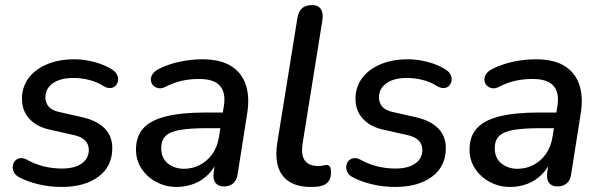

<svg xmlns="http://www.w3.org/2000/svg" viewBox="-20 -732 2383 761"><path d="M224 9Q177 9 133 -1.5Q89 -12 57 -29Q41 -37 35 -49.5Q29 -62 30.5 -74Q32 -86 39.5 -94.5Q47 -103 59.5 -105Q72 -107 87 -99Q119 -81 154 -72.5Q189 -64 225 -64Q276 -64 304 -84Q332 -104 332 -138Q332 -161 316.5 -176Q301 -191 271 -197L178 -218Q126 -229 96.5 -261Q67 -293 67 -341Q67 -385 91.5 -420Q116 -455 163.5 -476Q211 -497 276 -497Q314 -497 355 -486Q396 -475 425 -456Q439 -447 444.5 -434.5Q450 -422 447.5 -410.5Q445 -399 437.5 -391.5Q430 -384 417.5 -383Q405 -382 390 -391Q365 -407 334 -415Q303 -423 271 -423Q219 -423 189.5 -402Q160 -381 160 -346Q160 -325 173 -309.5Q186 -294 215 -288L308 -267Q364 -254 394.5 -223.5Q425 -193 425 -145Q425 -72 370 -31.5Q315 9 224 9Z M680 9Q637 9 600 -10.5Q563 -30 541 -63.5Q519 -97 519 -139Q519 -191 547.5 -223Q576 -255 637 -270.5Q698 -286 794 -286H874L865 -224H803Q734 -224 693.5 -217Q653 -210 636 -192.5Q619 -175 619 -145Q619 -105 645.5 -84Q672 -63 709 -63Q743 -63 772 -78Q801 -93 821.5 -121.5Q842 -150 848 -190L867 -310Q876 -363 852.5 -391Q829 -419 769 -419Q734 -419 701.5 -412Q669 -405 636 -388Q621 -380 608 -382.5Q595 -385 587 -393.5Q579 -402 578 -414Q577 -426 584.5 -438Q592 -450 610 -459Q650 -479 695 -488Q740 -497 781 -497Q854 -497 896.5 -470Q939 -443 954.5 -395Q970 -347 960 -284L922 -43Q919 -18 904.5 -5.5Q890 7 867 7Q845 7 834 -7.5Q823 -22 827 -49L838 -122L846 -107Q833 -68 806.5 -41.5Q780 -15 747.5 -3Q715 9 680 9Z M1212 9Q1135 9 1100.5 -35.5Q1066 -80 1079 -166L1159 -662Q1163 -687 1177.5 -699.5Q1192 -712 1217 -712Q1240 -712 1251 -697Q1262 -682 1258 -653L1180 -167Q1172 -118 1188 -96Q1204 -74 1241 -74Q1253 -74 1260.5 -76Q1268 -78 1274 -78Q1282 -78 1287 -72Q1292 -66 1292 -49Q1292 -26 1282 -13Q1272 0 1256 4Q1248 7 1235 8Q1222 9 1212 9Z M1546 9Q1499 9 1455 -1.5Q1411 -12 1379 -29Q1363 -37 1357 -49.5Q1351 -62 1352.5 -74Q1354 -86 1361.5 -94.5Q1369 -103 1381.5 -105Q1394 -107 1409 -99Q1441 -81 1476 -72.5Q1511 -64 1547 -64Q1598 -64 1626 -84Q1654 -104 1654 -138Q1654 -161 1638.5 -176Q1623 -191 1593 -197L1500 -218Q1448 -229 1418.5 -261Q1389 -293 1389 -341Q1389 -385 1413.5 -420Q1438 -455 1485.5 -476Q1533 -497 1598 -497Q1636 -497 1677 -486Q1718 -475 1747 -456Q1761 -447 1766.5 -434.5Q1772 -422 1769.5 -410.5Q1767 -399 1759.5 -391.5Q1752 -384 1739.5 -383Q1727 -382 1712 -391Q1687 -407 1656 -415Q1625 -423 1593 -423Q1541 -423 1511.5 -402Q1482 -381 1482 -346Q1482 -325 1495 -309.5Q1508 -294 1537 -288L1630 -267Q1686 -254 1716.5 -223.5Q1747 -193 1747 -145Q1747 -72 1692 -31.5Q1637 9 1546 9Z M2002 9Q1959 9 1922 -10.5Q1885 -30 1863 -63.5Q1841 -97 1841 -139Q1841 -191 1869.5 -223Q1898 -255 1959 -270.5Q2020 -286 2116 -286H2196L2187 -224H2125Q2056 -224 2015.5 -217Q1975 -210 1958 -192.5Q1941 -175 1941 -145Q1941 -105 1967.5 -84Q1994 -63 2031 -63Q2065 -63 2094 -78Q2123 -93 2143.5 -121.5Q2164 -150 2170 -190L2189 -310Q2198 -363 2174.5 -391Q2151 -419 2091 -419Q2056 -419 2023.5 -412Q1991 -405 1958 -388Q1943 -380 1930 -382.5Q1917 -385 1909 -393.5Q1901 -402 1900 -414Q1899 -426 1906.5 -438Q1914 -450 1932 -459Q1972 -479 2017 -488Q2062 -497 2103 -497Q2176 -497 2218.5 -470Q2261 -443 2276.5 -395Q2292 -347 2282 -284L2244 -43Q2241 -18 2226.5 -5.5Q2212 7 2189 7Q2167 7 2156 -7.5Q2145 -22 2149 -49L2160 -122L2168 -107Q2155 -68 2128.5 -41.5Q2102 -15 2069.5 -3Q2037 9 2002 9Z"/></svg>

Font: Nunito ExtraLight SemiBold
Style: Italic
Weight: 600
Italic angle: -9°
Version: Version 3.602